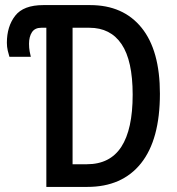

<svg xmlns="http://www.w3.org/2000/svg" viewBox="-20 -734 696 754"><path d="M162 0V-625H142Q117 -625 105.5 -607.5Q94 -590 94 -562Q94 -546 96.5 -532Q99 -518 101 -511H17Q14 -520 10.5 -535Q7 -550 7 -566Q7 -630 39.5 -672Q72 -714 150 -714H334Q464 -714 536 -625Q608 -536 608 -366Q608 -186 534 -93Q460 0 323 0ZM265 -89H321Q412 -89 456.5 -157.5Q501 -226 501 -362Q501 -496 457.5 -560.5Q414 -625 331 -625H265Z"/></svg>

Font: Avrile Sans Condensed Medium
Style: Regular
Weight: 500
Width: 3
Designer: Monotype Design Team
Foundry: Monotype Imaging Inc.
Version: Version 2.001;September 10, 2019;FontCreator 11.5.0.2425 64-